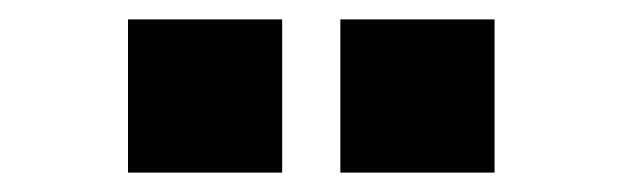

<svg xmlns="http://www.w3.org/2000/svg" viewBox="-20 -763 640 198"><path d="M490 -743V-585H331V-743ZM271 -743V-585H112V-743Z"/></svg>

Font: iA Writer Duo V
Style: Regular
Weight: 400
Designer: Mike Abbink, Paul van der Laan, Pieter van Rosmalen, Oliver Reichenstein
Foundry: Information Architects Inc.
Version: Version 2.000